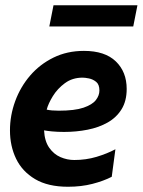

<svg xmlns="http://www.w3.org/2000/svg" viewBox="-20 -702 544 732"><path d="M239 10Q163 10 114 -19Q65 -48 41.5 -96.5Q18 -145 18 -205Q18 -262 38 -316.5Q58 -371 95 -414Q132 -457 184 -482.5Q236 -508 300 -508Q380 -508 421.5 -468Q463 -428 463 -363Q463 -317 443.5 -285.5Q424 -254 390.5 -235Q357 -216 314 -207.5Q271 -199 224 -199Q199 -199 178.5 -201Q158 -203 148 -205Q150 -164 167.5 -139Q185 -114 210.5 -103Q236 -92 263 -92Q308 -92 348 -104Q388 -116 420 -133L406 -28Q375 -12 332.5 -1Q290 10 239 10ZM204 -280Q265 -280 298.5 -291.5Q332 -303 345.5 -320.5Q359 -338 359 -357Q359 -380 346.5 -390Q334 -400 319 -403Q304 -406 295 -406Q256 -406 227.5 -385Q199 -364 181.5 -335.5Q164 -307 158 -284Q167 -282 178.5 -281Q190 -280 204 -280ZM168 -601 184 -682H504L488 -601Z"/></svg>

Font: Cabin VF Beta
Style: Italic
Weight: 400
Italic angle: -7°
Designer: Pablo Impallari
Foundry: Pablo Impallari. http://www.impallari.com Igino Marini. http://www.ikern.com
Version: Version 2.300